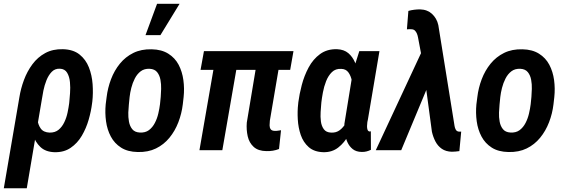

<svg xmlns="http://www.w3.org/2000/svg" viewBox="-53 -801 3015 1024"><path d="M-32.7 203.1 50.3 -281.7Q57.6 -328.1 74.7 -374.3Q91.8 -420.4 119.9 -458.3Q147.9 -496.1 188.5 -518.1Q229 -540 282.7 -538.6Q337.9 -537.1 371.3 -510.3Q404.8 -483.4 421.1 -441.7Q437.5 -399.9 440.9 -352.1Q444.3 -304.2 439.5 -260.3L438 -249.5Q433.1 -208.5 419.9 -162.6Q406.7 -116.7 383.3 -76.9Q359.9 -37.1 323.7 -12.5Q287.6 12.2 236.3 10.7Q189.5 8.8 162.4 -17.1Q135.3 -43 122.3 -82.3Q109.4 -121.6 105.5 -164.6Q101.6 -207.5 101.6 -242.7Q108.4 -238.8 115.2 -234.4Q122.1 -230 129.2 -225.8Q136.2 -221.7 143.6 -217.8Q143.1 -193.4 146.5 -164.6Q149.9 -135.7 164.3 -115.5Q178.7 -95.2 211.4 -93.8Q240.7 -93.3 259.5 -108.9Q278.3 -124.5 290 -149.2Q301.8 -173.8 307.4 -200.9Q313 -228 315.9 -250L316.9 -260.3Q318.4 -276.4 320.6 -304.9Q322.8 -333.5 320.1 -362.8Q317.4 -392.1 305.2 -412.8Q293 -433.6 266.1 -434.6Q239.7 -435.5 222.7 -417.7Q205.6 -399.9 194.8 -372.8Q184.1 -345.7 178.5 -318.1Q172.9 -290.5 170.4 -272L89.8 203.1Z M510.7 -244.6 515.6 -282.7Q521.5 -332 539.1 -378.4Q556.6 -424.8 586.4 -461.4Q616.2 -498 658.4 -518.8Q700.7 -539.6 756.3 -538.1Q809.1 -537.1 844.7 -514.6Q880.4 -492.2 899.7 -455.6Q918.9 -418.9 925 -374Q931.2 -329.1 926.3 -283.2L921.9 -244.6Q916 -195.3 898.2 -148.9Q880.4 -102.5 850.6 -66.2Q820.8 -29.8 778.8 -9.3Q736.8 11.2 681.6 9.8Q627.9 8.8 592.8 -13.7Q557.6 -36.1 538.1 -72.8Q518.6 -109.4 512.5 -154.1Q506.3 -198.7 510.7 -244.6ZM638.2 -283.2 634.3 -243.7Q632.3 -225.6 631.3 -200.9Q630.4 -176.3 634.8 -152.3Q639.2 -128.4 652.3 -112.1Q665.5 -95.7 691.9 -94.2Q721.7 -92.3 741.2 -106.9Q760.7 -121.6 772.9 -145.3Q785.2 -168.9 791.3 -195.6Q797.4 -222.2 800.3 -245.1L804.2 -284.2Q805.7 -301.8 806.4 -326.7Q807.1 -351.6 802.7 -375.5Q798.3 -399.4 785.2 -416Q772 -432.6 745.6 -434.1Q716.8 -435.5 697.5 -420.9Q678.2 -406.2 666 -382.3Q653.8 -358.4 647.2 -332Q640.6 -305.7 638.2 -283.2ZM723.1 -613.8 784.7 -780.8H904.8L802.7 -613.8Z M1512.2 -528.3 1494.6 -428.2H1016.6L1034.7 -528.3ZM1224.6 -528.3 1132.8 0H1010.7L1102.5 -528.3ZM1326.7 -528.3H1449.2L1386.2 -157.2Q1384.8 -144.5 1384.8 -132.6Q1384.8 -120.6 1390.4 -112.1Q1396 -103.5 1412.1 -103Q1420.9 -102.5 1429 -104Q1437 -105.5 1445.8 -106.4L1435.1 -6.3Q1418.9 0 1402.1 2.7Q1385.3 5.4 1367.7 4.9Q1324.2 4.4 1300 -17.6Q1275.9 -39.6 1268.1 -74.2Q1260.3 -108.9 1263.2 -147Z M1537.1 -245.6 1538.1 -255.9Q1543.5 -297.9 1556.4 -347.4Q1569.3 -397 1593 -441.2Q1616.7 -485.4 1654.1 -512.7Q1691.4 -540 1744.6 -538.6Q1781.7 -537.1 1804.7 -517.6Q1827.6 -498 1840.6 -467.5Q1853.5 -437 1858.9 -401.4Q1864.3 -365.7 1864.5 -331.3Q1864.7 -296.9 1862.8 -271.5L1860.4 -248.5Q1854 -211.9 1841.1 -167Q1828.1 -122.1 1806.2 -81.1Q1784.2 -40 1751 -14.2Q1717.8 11.7 1671.4 10.7Q1622.6 9.3 1593.5 -16.4Q1564.5 -42 1551 -81.3Q1537.6 -120.6 1535.2 -164.3Q1532.7 -208 1537.1 -245.6ZM1661.1 -256.3 1660.2 -246.1Q1658.7 -228.5 1657 -203.6Q1655.3 -178.7 1658.4 -153.8Q1661.6 -128.9 1674.1 -111.8Q1686.5 -94.7 1712.9 -93.8Q1740.2 -92.3 1759.5 -107.2Q1778.8 -122.1 1791.7 -145.3Q1804.7 -168.5 1812.5 -194.3Q1820.3 -220.2 1824.7 -241.2L1828.1 -274.4Q1829.1 -291.5 1828.9 -317.6Q1828.6 -343.8 1823.5 -370.1Q1818.4 -396.5 1805.2 -414.8Q1792 -433.1 1767.1 -433.6Q1736.8 -435.5 1717.3 -416.5Q1697.8 -397.5 1686.3 -368.2Q1674.8 -338.9 1669.2 -308.3Q1663.6 -277.8 1661.1 -256.3ZM1863.3 -528.3H1970.7L1909.2 -164.1Q1907.7 -159.7 1906.2 -149.7Q1904.8 -139.6 1904.5 -128.4Q1904.3 -117.2 1907.2 -108.9Q1910.2 -100.6 1918.5 -99.6Q1919.9 -99.1 1921.4 -99.9Q1922.9 -100.6 1924.8 -101.1L1925.3 -2Q1913.1 3.9 1901.1 6.8Q1889.2 9.8 1875.5 9.3Q1846.7 8.8 1828.4 -5.6Q1810.1 -20 1800 -42.5Q1790 -64.9 1786.4 -90.8Q1782.7 -116.7 1783.7 -140.1L1829.6 -421.9Z M2230.5 -344.7 2086.9 0H1951.2L2203.6 -541.5L2288.6 -538.6ZM2187 -751Q2207 -750.5 2222.9 -744.4Q2238.8 -738.3 2251 -727.1Q2263.2 -715.8 2272 -700.7Q2280.8 -685.5 2284.7 -667L2368.2 -148.4Q2369.6 -139.6 2371.3 -128.9Q2373 -118.2 2377.9 -109.4Q2382.8 -100.6 2393.6 -99.1Q2397 -98.6 2400.4 -98.9Q2403.8 -99.1 2406.7 -99.1L2397 4.9Q2386.7 6.3 2376.7 7.3Q2366.7 8.3 2356.4 8.3Q2324.7 7.3 2303.5 -7.3Q2282.2 -22 2269.5 -46.1Q2256.8 -70.3 2250.5 -98.6L2199.7 -478L2176.3 -602.1Q2174.3 -612.8 2170.4 -622.1Q2166.5 -631.3 2159.9 -637.9Q2153.3 -644.5 2141.6 -645Q2135.3 -645.5 2129.2 -645.3Q2123 -645 2117.2 -644.5L2125 -742.7Q2140.1 -747.1 2155.8 -749Q2171.4 -751 2187 -751Z M2487.8 -244.6 2492.7 -282.7Q2498.5 -332 2516.1 -378.4Q2533.7 -424.8 2563.5 -461.4Q2593.3 -498 2635.5 -518.8Q2677.7 -539.6 2733.4 -538.1Q2786.1 -537.1 2821.8 -514.6Q2857.4 -492.2 2876.7 -455.6Q2896 -418.9 2902.1 -374Q2908.2 -329.1 2903.3 -283.2L2898.9 -244.6Q2893.1 -195.3 2875.2 -148.9Q2857.4 -102.5 2827.6 -66.2Q2797.9 -29.8 2755.9 -9.3Q2713.9 11.2 2658.7 9.8Q2605 8.8 2569.8 -13.7Q2534.7 -36.1 2515.1 -72.8Q2495.6 -109.4 2489.5 -154.1Q2483.4 -198.7 2487.8 -244.6ZM2615.2 -283.2 2611.3 -243.7Q2609.4 -225.6 2608.4 -200.9Q2607.4 -176.3 2611.8 -152.3Q2616.2 -128.4 2629.4 -112.1Q2642.6 -95.7 2668.9 -94.2Q2698.7 -92.3 2718.3 -106.9Q2737.8 -121.6 2750 -145.3Q2762.2 -168.9 2768.3 -195.6Q2774.4 -222.2 2777.3 -245.1L2781.2 -284.2Q2782.7 -301.8 2783.4 -326.7Q2784.2 -351.6 2779.8 -375.5Q2775.4 -399.4 2762.2 -416Q2749 -432.6 2722.7 -434.1Q2693.8 -435.5 2674.6 -420.9Q2655.3 -406.2 2643.1 -382.3Q2630.9 -358.4 2624.3 -332Q2617.7 -305.7 2615.2 -283.2Z"/></svg>

Font: Roboto Condensed SemiBold
Style: Italic
Weight: 600
Italic angle: -12°
Designer: Christian Robertson
Foundry: Google
Version: Version 3.008; 2023